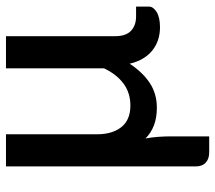

<svg xmlns="http://www.w3.org/2000/svg" viewBox="-59 -491 720 642"><g transform="rotate(-90 301.0 -170.0)"><path d="M600 -75V-32Q600 -17.5 581.8 -6.2Q563.5 5 530.5 5Q509.5 5 490.2 -1Q471 -7 454.8 -19.5Q438.5 -32 426.8 -51.2Q415 -70.5 409 -96.5Q380.5 -53 344.5 -29.2Q308.5 -5.5 262 -5.5Q228.5 -5.5 203 -15.2Q177.5 -25 159 -43.5Q163 -22.5 164.5 -0.5Q166 21.5 166 40.5V169.5H113Q90.5 169.5 78 157.8Q65.5 146 65.5 124V-510H173V-205.5Q173 -154.5 197 -124.2Q221 -94 269 -94Q311.5 -94 342.5 -117Q373.5 -140 393.5 -182V-510H501V-145Q501 -109 519 -92Q537 -75 567 -75Z"/></g></svg>

Font: LatoLatin Semibold
Style: Regular
Weight: 600
Designer: Lukasz Dziedzic with Adam Twardoch and Botio Nikoltchev
Foundry: tyPoland Lukasz Dziedzic
Version: Version 2.015; 2015-08-06; http://www.latofonts.com/